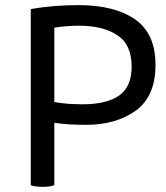

<svg xmlns="http://www.w3.org/2000/svg" viewBox="-20 -725 646 747"><path d="M99.6 -4.9Q106.4 -1 118.2 0Q129.9 2 146.5 2Q162.1 2 173.8 0Q184.6 -1 191.4 -4.9Q191.4 -85.9 191.4 -247.1Q210.9 -244.1 249 -241.2Q287.1 -239.3 315.4 -239.3Q431.6 -239.3 508.8 -294.9Q585 -350.6 585 -472.7Q585 -593.8 505.9 -649.4Q425.8 -705.1 286.1 -705.1Q236.3 -705.1 189.5 -701.2Q141.6 -697.3 99.6 -689.5Q99.6 -655.3 99.6 -588.9Q99.6 -442.4 99.6 -4.9ZM287.1 -625Q381.8 -625 436.5 -587.9Q492.2 -551.8 492.2 -465.8Q492.2 -386.7 442.4 -352.5Q392.6 -319.3 301.8 -319.3Q274.4 -319.3 243.2 -321.3Q210.9 -324.2 191.4 -328.1Q191.4 -424.8 191.4 -617.2Q213.9 -621.1 238.3 -623Q262.7 -625 287.1 -625Z"/></svg>

Font: cl
Style: Regular
Weight: 400
Designer: Mitja Miklavcic
Version: Version 1.0